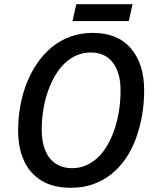

<svg xmlns="http://www.w3.org/2000/svg" viewBox="-20 -881 729 911"><path d="M316 10Q234 10 178.5 -23Q123 -56 94.5 -117Q66 -178 66 -262Q66 -322 76.5 -379.5Q87 -437 107.5 -488.5Q128 -540 158 -583Q188 -626 227 -658Q266 -690 315 -707.5Q364 -725 420 -725Q538 -725 601 -651.5Q664 -578 664 -452Q664 -391 654 -333.5Q644 -276 625 -224Q606 -172 577 -129.5Q548 -87 509 -55.5Q470 -24 422 -7Q374 10 316 10ZM322 -83Q357 -83 387.5 -96Q418 -109 443.5 -133Q469 -157 489 -191Q509 -225 523 -266.5Q537 -308 544.5 -354.5Q552 -401 552 -452Q552 -537 515 -584.5Q478 -632 411 -632Q376 -632 345 -619Q314 -606 288 -581.5Q262 -557 242 -523Q222 -489 207.5 -448Q193 -407 185.5 -360.5Q178 -314 178 -264Q178 -207 195 -166.5Q212 -126 245 -104.5Q278 -83 322 -83ZM324 -781 342 -861H609L591 -781Z"/></svg>

Font: Noto Sans Display Medium
Style: Italic
Weight: 500
Italic angle: -12°
Designer: Monotype Design Team
Foundry: Monotype Imaging Inc.
Version: Version 2.003